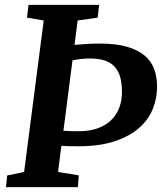

<svg xmlns="http://www.w3.org/2000/svg" viewBox="-20 -765 663 785"><path d="M9.3 -47.4 78.6 -62 158.7 -681.2 90.3 -692.9 96.7 -745.1H385.3L379.4 -692.9L297.4 -681.2L284.7 -581.5Q310.1 -584 336.2 -585.4Q362.3 -586.9 388.2 -586.9Q455.1 -586.9 499.8 -573.7Q544.4 -560.5 571.5 -537.6Q598.6 -514.6 610.1 -483.2Q621.6 -451.7 622.1 -415Q623 -366.7 605.7 -322Q588.4 -277.3 549.8 -242.9Q511.2 -208.5 449.5 -187.7Q387.7 -167 299.3 -167Q272 -167 256.6 -167.5Q241.2 -168 231 -168.9L217.3 -62L302.2 -47.9L298.3 0H4.4ZM239.3 -230.5Q256.3 -229 271.5 -228.8Q286.6 -228.5 303.7 -228.5Q344.2 -228.5 377.2 -239.7Q410.2 -251 433.1 -272.5Q456.1 -293.9 468 -325.7Q480 -357.4 478.5 -398.4Q477.5 -430.7 470 -454.6Q462.4 -478.5 446.8 -494.4Q431.2 -510.3 406.5 -518.1Q381.8 -525.9 347.2 -525.9Q331.1 -525.9 312 -523.9Q293 -522 276.4 -518.1Z"/></svg>

Font: Merriweather Bold
Style: Italic
Weight: 700
Italic angle: -7°
Designer: Eben Sorkin ( eben@eyebytes.com )
Foundry: Eben Sorkin ( eben@eyebytes.com )
Version: Version 1.5; ttfautohint (v0.97) -l 13 -r 13 -G 200 -x 24 -f